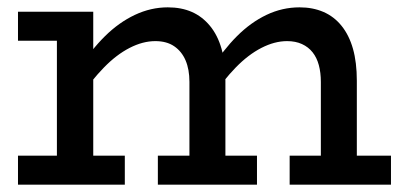

<svg xmlns="http://www.w3.org/2000/svg" viewBox="-20 -503 1097 523"><path d="M29 -392V-471H206V-392ZM135 -22V-471H234V-22ZM29 0V-79H320V0ZM496 -22V-280Q496 -314 485.5 -338.5Q475 -363 454.5 -377Q434 -391 403 -391Q369 -391 333 -372.5Q297 -354 263 -319Q229 -284 196 -236V-316Q228 -367 266 -404.5Q304 -442 347.5 -462.5Q391 -483 437 -483Q474 -483 502.5 -470.5Q531 -458 552 -432.5Q573 -407 583.5 -370Q594 -333 594 -283V-22ZM410 0V-79H680V0ZM854 -22V-280Q854 -305 848.5 -325.5Q843 -346 831.5 -360.5Q820 -375 802.5 -383Q785 -391 762 -391Q728 -391 692 -372.5Q656 -354 622 -319Q588 -284 556 -236V-316Q588 -367 625.5 -404.5Q663 -442 706 -462.5Q749 -483 796 -483Q832 -483 861 -470.5Q890 -458 910.5 -432.5Q931 -407 941.5 -370Q952 -333 952 -283V-22ZM769 0V-79H1045V0Z"/></svg>

Font: BioRhyme
Style: Regular
Weight: 400
Designer: Aoife Mooney
Foundry: Aoife Mooney Type
Version: Version 1.600;gftools[0.9.33]